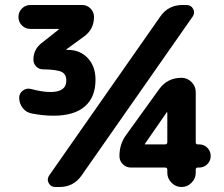

<svg xmlns="http://www.w3.org/2000/svg" viewBox="-20 -750 900 770"><path d="M651 -180V-299L650 -300H649L561 -173V-172L562 -171H642Q651 -171 651 -180ZM778 -171Q798 -171 811.5 -157.5Q825 -144 825 -124Q825 -105 811.5 -91.5Q798 -78 778 -78H773Q765 -78 765 -70V-57Q765 -34 748 -17Q731 0 708 0Q685 0 668 -17Q651 -34 651 -57V-69Q651 -78 642 -78H506Q486 -78 472.5 -91.5Q459 -105 459 -124Q459 -172 486 -209L618 -392Q651 -438 708 -438Q731 -438 748 -421Q765 -404 765 -381V-179Q765 -171 773 -171ZM728 -730Q746 -730 754.5 -714.5Q763 -699 753 -684L307 -46Q275 0 218 0H202Q184 0 175.5 -15.5Q167 -31 177 -46L623 -684Q655 -730 712 -730ZM363 -430Q363 -360 320 -323Q277 -286 195 -286Q152 -286 107 -295Q85 -299 71 -317Q57 -335 57 -358Q57 -376 72 -387Q87 -398 105 -393Q150 -381 183 -381Q246 -381 246 -427Q246 -452 227.5 -461.5Q209 -471 152 -472Q136 -472 125 -483.5Q114 -495 114 -511Q114 -550 144 -575L216 -632V-633L215 -634H102Q82 -634 68 -648Q54 -662 54 -682Q54 -702 68 -716Q82 -730 102 -730H309Q329 -730 343 -716Q357 -702 357 -682Q357 -634 319 -605L246 -552V-551L247 -550H252Q301 -550 332 -517Q363 -484 363 -430Z"/></svg>

Font: Rounded Mplus 1c Black
Style: Regular
Weight: 900
Version: Version 1.059.20150529